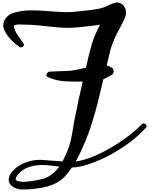

<svg xmlns="http://www.w3.org/2000/svg" viewBox="-20 -1471 1197 1542"><path d="M132.8 -1095.7Q118.2 -1107.4 100.6 -1122.1Q82 -1137.7 65.4 -1155.3Q33.2 -1189.5 14.6 -1229.5Q5.9 -1248 5.9 -1266.6Q5.9 -1289.1 17.6 -1310.5Q43 -1358.4 104.5 -1372.1Q165 -1386.7 212.9 -1387.7Q281.2 -1388.7 349.6 -1382.8Q417 -1377 485.4 -1374Q524.4 -1372.1 563.5 -1375Q601.6 -1378.9 640.6 -1382.8Q675.8 -1386.7 711.9 -1390.6Q747.1 -1395.5 781.2 -1402.3Q813.5 -1409.2 839.8 -1422.9Q866.2 -1436.5 896.5 -1446.3Q909.2 -1451.2 920.9 -1451.2Q925.8 -1451.2 929.7 -1450.2Q945.3 -1447.3 958 -1439.5Q980.5 -1422.9 989.3 -1392.6Q997.1 -1362.3 985.4 -1334Q962.9 -1280.3 933.6 -1229.5Q905.3 -1177.7 884.8 -1124Q873 -1094.7 865.2 -1063.5Q857.4 -1033.2 850.6 -1002Q831.1 -925.8 813.5 -849.6Q794.9 -773.4 777.3 -697.3Q747.1 -570.3 709 -453.1Q669.9 -336.9 614.3 -223.6Q580.1 -154.3 528.3 -85.9Q477.5 -17.6 401.4 12.7Q362.3 28.3 319.3 36.1Q275.4 43.9 233.4 47.9Q200.2 50.8 161.1 50.8Q160.2 50.8 160.2 50.8Q122.1 50.8 91.8 34.2Q67.4 20.5 57.6 2.9Q48.8 -14.6 49.8 -32.2Q52.7 -66.4 83 -98.6Q113.3 -130.9 145.5 -147.5Q232.4 -192.4 320.3 -186.5Q408.2 -180.7 501 -172.9Q583 -166 659.2 -189.5Q734.4 -211.9 806.6 -250Q892.6 -293.9 971.7 -349.6Q1050.8 -405.3 1120.1 -473.6Q1134.8 -487.3 1149.4 -472.7Q1157.2 -465.8 1157.2 -458Q1157.2 -451.2 1150.4 -443.4Q1076.2 -363.3 983.4 -299.8Q891.6 -236.3 792 -191.4Q726.6 -162.1 657.2 -141.6Q588.9 -121.1 515.6 -127Q454.1 -131.8 384.8 -141.6Q314.5 -151.4 251 -139.6Q216.8 -132.8 185.5 -118.2Q154.3 -102.5 127.9 -73.2Q110.4 -53.7 106.4 -36.1Q102.5 -18.6 136.7 -13.7Q157.2 -10.7 177.7 -10.7Q198.2 -11.7 217.8 -14.6Q257.8 -19.5 303.7 -29.3Q348.6 -38.1 382.8 -61.5Q446.3 -103.5 488.3 -186.5Q530.3 -268.6 547.9 -340.8Q558.6 -389.6 566.4 -439.5Q573.2 -488.3 584 -537.1Q598.6 -610.4 614.3 -683.6Q629.9 -756.8 647.5 -829.1Q662.1 -891.6 676.8 -955.1Q690.4 -1017.6 707 -1079.1Q729.5 -1168 770.5 -1247.1Q812.5 -1325.2 848.6 -1409.2Q871.1 -1380.9 893.6 -1352.5Q916 -1325.2 938.5 -1296.9Q909.2 -1287.1 877.9 -1285.2Q846.7 -1283.2 816.4 -1278.3Q786.1 -1272.5 755.9 -1268.6Q725.6 -1263.7 695.3 -1260.7Q652.3 -1255.9 609.4 -1252Q565.4 -1247.1 522.5 -1247.1Q464.8 -1248 407.2 -1254.9Q349.6 -1260.7 292 -1266.6Q263.7 -1269.5 234.4 -1271.5Q205.1 -1273.4 175.8 -1273.4Q153.3 -1273.4 134.8 -1274.4Q115.2 -1275.4 94.7 -1266.6Q93.8 -1266.6 91.8 -1263.7Q90.8 -1259.8 92.8 -1267.6Q91.8 -1262.7 91.8 -1256.8Q92.8 -1250 95.7 -1242.2Q106.4 -1210 127 -1180.7Q147.5 -1150.4 168 -1123Q179.7 -1106.4 163.1 -1095.7Q146.5 -1085 132.8 -1095.7ZM377 -895.5Q418.9 -898.4 461.9 -899.4Q504.9 -899.4 546.9 -903.3Q582 -907.2 615.2 -915Q648.4 -922.9 682.6 -930.7Q710 -937.5 738.3 -943.4Q766.6 -950.2 794.9 -952.1Q799.8 -953.1 804.7 -953.1Q815.4 -953.1 826.2 -950.2Q840.8 -946.3 854.5 -935.5Q837.9 -949.2 853.5 -940.4Q869.1 -931.6 875 -928.7Q892.6 -920.9 892.6 -898.4Q892.6 -898.4 892.6 -897.5Q892.6 -877 876 -868.2Q851.6 -855.5 831.1 -844.7Q810.5 -833 782.2 -829.1Q752 -824.2 721.7 -820.3Q692.4 -817.4 661.1 -816.4Q628.9 -815.4 597.7 -815.4Q554.7 -815.4 511.7 -817.4Q436.5 -820.3 366.2 -850.6Q353.5 -856.4 352.5 -867.2Q352.5 -871.1 354.5 -876Q361.3 -893.6 377 -895.5Z"/></svg>

Font: Digory Doodles
Style: Regular
Weight: 400
Designer: Holds Worth Design
Version: Version 1.0